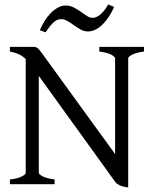

<svg xmlns="http://www.w3.org/2000/svg" viewBox="-20 -825 689 860"><path d="M491.2 -793.9Q482.4 -773.9 470.2 -754.4Q458 -734.9 443.1 -719.2Q428.2 -703.6 410.6 -693.8Q393.1 -684.1 374 -684.1Q356.9 -684.1 341.6 -692.6Q326.2 -701.2 311.5 -711.7Q296.9 -722.2 282.5 -730.7Q268.1 -739.3 253.9 -739.3Q234.4 -739.3 218.3 -723.4Q202.1 -707.5 184.1 -680.2L158.2 -689.9Q167 -710 179 -729.7Q190.9 -749.5 206.1 -765.1Q221.2 -780.8 238.5 -790.5Q255.9 -800.3 274.9 -800.3Q293.5 -800.3 310.1 -791.7Q326.7 -783.2 341.3 -772.7Q356 -762.2 369.1 -753.7Q382.3 -745.1 394 -745.1Q412.6 -745.1 430.4 -760.7Q448.2 -776.4 464.8 -805.2L491.2 -793.9ZM24.4 0V-21Q60.5 -25.4 77.9 -34.7Q95.2 -43.9 95.2 -50.8V-561Q78.6 -576.2 61 -583.5Q43.5 -590.8 24.4 -594.2V-615.2H127.9Q135.3 -615.2 139.9 -614Q144.5 -612.8 149.2 -608.9Q153.8 -605 159.7 -597.4Q165.5 -589.8 174.8 -577.1L495.6 -134.8V-564Q495.6 -569.8 479.7 -579.3Q463.9 -588.9 424.8 -594.2V-615.2H625V-594.2Q589.8 -589.4 572 -580.1Q554.2 -570.8 554.2 -564V14.6Q529.8 11.7 515.9 4.9Q502 -2 496.1 -10.3L153.8 -484.9V-50.8Q153.8 -44.9 170.2 -35.6Q186.5 -26.4 224.6 -21V0Z"/></svg>

Font: GentiumAlt
Style: Regular
Weight: 400
Designer: J. Victor Gaultney
Version: Version 1.02; 2005; OFL release